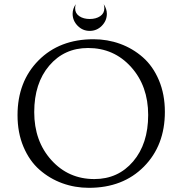

<svg xmlns="http://www.w3.org/2000/svg" viewBox="-20 -888 858 920"><path d="M328 -822Q328 -846 343 -868Q340 -858 340 -848Q340 -824 360 -810.5Q380 -797 410 -797Q440 -797 460 -810.5Q480 -824 480 -848Q480 -858 477 -868Q492 -845 492 -822Q492 -789 468 -764.5Q444 -740 410 -740Q376 -740 352 -764.5Q328 -789 328 -822ZM64 -336Q64 -497 164.5 -598.5Q265 -700 428 -700Q495 -700 555.5 -678Q616 -656 664.5 -613.5Q713 -571 741.5 -503.5Q770 -436 770 -352Q770 -191 669.5 -89.5Q569 12 406 12Q339 12 278.5 -10Q218 -32 169.5 -74.5Q121 -117 92.5 -184.5Q64 -252 64 -336ZM690 -337Q690 -476 608 -567Q526 -658 402 -658Q288 -658 216 -573.5Q144 -489 144 -351Q144 -212 226 -121Q308 -30 432 -30Q546 -30 618 -114.5Q690 -199 690 -337Z"/></svg>

Font: Bellefair
Style: Regular
Weight: 400
Designer: Nick Shinn, Liron Lavi Turkenic
Foundry: Shinntype
Version: Version 1.003;PS 001.003;hotconv 1.0.88;makeotf.lib2.5.64775